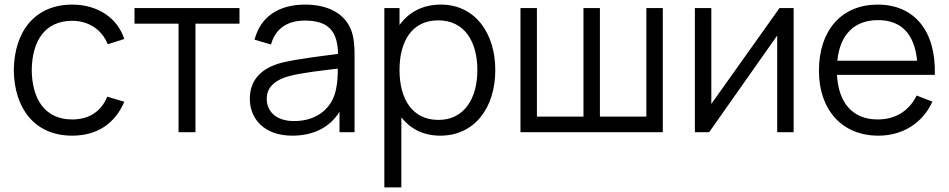

<svg xmlns="http://www.w3.org/2000/svg" viewBox="-20 -575 4126 835"><path d="M294 15C401 15 480 -36.5 520.5 -132.5L446.5 -154.5C419.5 -89.5 367 -55.5 294 -55.5C178 -55.5 119.5 -140.5 118 -270C119.5 -396 174.5 -484.5 294 -484.5C364.5 -484.5 423 -447 448.5 -382.5L520.5 -405.5C490.5 -498 403.5 -555 294.5 -555C133 -555 42 -440 40 -270C42 -103.5 130.5 15 294 15Z M756.5 0H830V-472H1021.5V-540H565V-472H756.5Z M1251 15C1343 15 1414.5 -21 1456.5 -89V0H1522V-335.5C1522 -375.5 1519 -415.5 1506 -447C1477.5 -517 1405.5 -555 1307 -555C1188 -555 1112 -499 1087 -402.5L1158.5 -381.5C1179 -453.5 1232 -485.5 1306 -485.5C1409 -485.5 1448.5 -438.5 1450 -340.5C1378 -331 1277 -319.5 1204 -302C1123.5 -280.5 1066.5 -233.5 1066.5 -145C1066.5 -59 1128.5 15 1251 15ZM1259.5 -48.5C1172.5 -48.5 1140 -98 1140 -145C1140 -203.5 1187.5 -229.5 1233.5 -243C1293 -259 1378 -268 1449 -276.5C1449 -252 1448 -217 1442 -190.5C1428 -109 1362.5 -48.5 1259.5 -48.5Z M1651.5 240H1725.5V-64.5C1764.5 -15 1821 15 1894.5 15C2046 15 2134 -108.5 2134 -270.5C2134 -431.5 2045.5 -555 1897.5 -555C1817.5 -555 1757 -521.5 1717.5 -466V-540H1651.5ZM1887 -53.5C1772 -53.5 1717.5 -145.5 1717.5 -270.5C1717.5 -397.5 1773 -486.5 1885.5 -486.5C2001.5 -486.5 2056 -392.5 2056 -270.5C2056 -147.5 1999.5 -53.5 1887 -53.5Z M2243.5 0H2862.5V-540H2791V-68H2589V-540H2517.5V-68H2315V-540H2243.5Z M3431.5 -540H3370L3073.5 -123V-540H3002V0H3064L3360 -420.5V0H3431.5Z M3800 15C3904.5 15 3992 -38.5 4035 -133L3966.5 -159.5C3933 -92 3874 -55.5 3797 -55.5C3689.5 -55.5 3626.5 -126 3620 -249.5H4045.5C4051 -440 3957 -555 3797 -555C3641 -555 3541.5 -444.5 3541.5 -267.5C3541.5 -96.5 3642.5 15 3800 15ZM3799 -487.5C3899.5 -487.5 3957 -427.5 3968.5 -311H3621.5C3633 -424.5 3695 -487.5 3799 -487.5Z"/></svg>

Font: Hauora
Style: Regular
Weight: 400
Designer: Mikhail Sharanda
Foundry: WCYS & Co.
Version: Version 1.010